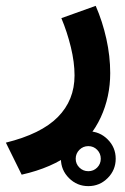

<svg xmlns="http://www.w3.org/2000/svg" viewBox="-53 -321 420 647"><path d="M152.3 213.9Q152.3 175.8 179.4 148.7Q206.5 121.6 244.6 121.6Q282.7 121.6 309.8 148.7Q336.9 175.8 336.9 213.9Q336.9 252 309.8 279.1Q282.7 306.2 244.6 306.2Q206.5 306.2 179.4 279.1Q152.3 252 152.3 213.9ZM202.1 213.9Q202.1 231.4 214.6 243.7Q227.1 255.9 244.6 255.9Q262.2 255.9 274.4 243.7Q286.6 231.4 286.6 213.9Q286.6 196.3 274.4 183.8Q262.2 171.4 244.6 171.4Q227.1 171.4 214.6 183.8Q202.1 196.3 202.1 213.9ZM269.5 -301.3Q292.5 -248.5 305.4 -190.2Q318.4 -131.8 318.4 -74.7Q318.4 5.4 286.4 74.7Q254.4 144 188.5 194.3Q122.6 244.6 20 267.6L-33.2 159.7Q85.4 130.4 141.8 73.5Q198.2 16.6 198.2 -66.9Q198.2 -110.8 185.8 -162.1Q173.3 -213.4 153.8 -259.8Z"/></svg>

Font: Vazir FD-WOL-UI
Style: Bold-FD-WOL-UI
Weight: 700
Designer: Saber Rastikerdar
Foundry: Saber Rastikerdar
Version: Version 30.0.0